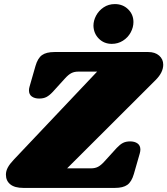

<svg xmlns="http://www.w3.org/2000/svg" viewBox="-20 -921 820 941"><path d="M780 -604Q780 -566 743 -529L309 -96H427Q446 -96 460.5 -103.5Q475 -111 492 -130L552 -196Q568 -213 582.5 -220.5Q597 -228 618 -228Q640 -228 654 -218Q668 -208 668 -188Q668 -180 665 -169L636 -68Q625 -30 604 -15Q583 0 543 0H95Q52 0 30.5 -17.5Q9 -35 9 -65Q9 -83 18.5 -100.5Q28 -118 49 -140L456 -570H363Q344 -570 329.5 -562.5Q315 -555 298 -536L238 -470Q222 -453 207.5 -445.5Q193 -438 172 -438Q150 -438 136 -448Q122 -458 122 -478Q122 -487 125 -497L154 -598Q165 -636 186 -651Q207 -666 247 -666H707Q740 -666 760 -648.5Q780 -631 780 -604ZM634 -813Q634 -787 620.5 -762Q607 -737 582.5 -721.5Q558 -706 528 -706Q490 -706 464.5 -731.5Q439 -757 438 -795Q438 -820 451 -844.5Q464 -869 488 -885Q512 -901 543 -901Q582 -901 608 -875.5Q634 -850 634 -813Z"/></svg>

Font: Shrikhand
Style: Regular
Weight: 400
Italic angle: -14°
Designer: Jonny Pinhorn
Foundry: Jonny Pinhorn
Version: Version 1.001;PS 1.001;hotconv 1.0.88;makeotf.lib2.5.647800